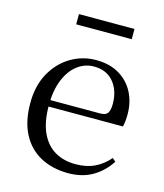

<svg xmlns="http://www.w3.org/2000/svg" viewBox="-110 -800 767 898"><g transform="rotate(15 273.5 -351.0)"><path d="M303.3 14.6Q229.5 14.6 171.6 -15.4Q113.7 -45.5 81.1 -106.2Q48.4 -167 48.4 -256.8Q48.4 -341.1 82.5 -402.5Q116.6 -463.8 172.8 -497.2Q229 -530.6 294.9 -530.6Q360.2 -530.6 406.4 -503.3Q452.6 -475.9 477.1 -429.2Q501.7 -382.4 501.7 -323.2Q501.7 -286.8 495.4 -262.9H86.6V-294.2H377.3Q403.6 -294.2 413 -308.2Q422.3 -322.1 422.3 -352.3Q422.3 -416.2 388.2 -457.5Q354.2 -498.8 292.6 -498.8Q248.8 -498.8 213 -471.6Q177.1 -444.5 156 -392.8Q134.9 -341.2 134.9 -268.7Q134.9 -188 159.4 -135.9Q183.9 -83.8 226.9 -59.4Q270 -35 325.5 -35Q378.5 -35 417.8 -53.7Q457.2 -72.3 487.7 -108.1L503.6 -94.3Q471 -43.5 421 -14.4Q371 14.6 303.3 14.6ZM160.6 -667.8V-717.3H429.5V-667.8Z"/></g></svg>

Font: Noto Serif JP
Style: Regular
Weight: 200
Designer: Ryoko NISHIZUKA 西塚涼子 (kana & ideographs); Frank Grießhammer (Latin, Greek & Cyrillic); Wenlong ZHANG 张文龙 (bopomofo); San
Foundry: Adobe
Version: Version 2.001;hotconv 1.1.0;makeotfexe 2.6.0